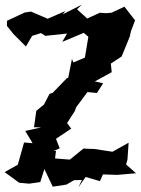

<svg xmlns="http://www.w3.org/2000/svg" viewBox="-22 -771 610 830"><path d="M209 -118 236 -130 220 -171 286 -215 268 -239 302 -292 307 -307 356 -373 397 -369 424 -411 388 -419 461 -459 457 -496 504 -527 539 -613 544 -636 562 -683 516 -742 460 -716 435 -714 410 -716 355 -691 311 -731 332 -751 249 -709 260 -723 184 -690 112 -721 85 -717 8 -681V-659L36 -624L90 -570L117 -616L155 -628L174 -616L268 -626L247 -590L340 -629L360 -612L345 -522L295 -501L289 -516L273 -435L267 -433L206 -370L192 -365L168 -319L135 -292L125 -221L156 -220L87 -205L119 -152L82 -155L55 -59L-2 -27L61 19L104 23L152 16L170 -40L206 36L265 27L298 8L332 7L317 39L348 -6L410 12L423 -17L485 -15L566 -22L523 -60L529 -81L534 -154L464 -115L386 -127L354 -128L339 -129L280 -81L216 -86L220 -119Z"/></svg>

Font: Asimov Aggro
Style: Condensed
Weight: 500
Designer: Google
Version: Version 2.000980; 2014